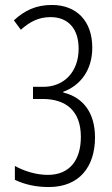

<svg xmlns="http://www.w3.org/2000/svg" viewBox="-20 -744 452 774"><path d="M352 -552C352 -659 289 -724 189 -724C126 -724 79 -702 36 -662L64 -624C100 -656 135 -675 184 -675C254 -675 297 -629 297 -548C297 -454 238 -394 155 -394H113V-345H152C244 -345 306 -299 306 -192C306 -99 261 -39 173 -39C126 -39 78 -54 40 -75V-19C80 0 125 10 177 10C299 10 363 -71 363 -190C363 -291 314 -352 235 -371V-374C303 -399 352 -460 352 -552Z"/></svg>

Font: Noto Sans Gujarati UI ExtraCondensed Light
Style: Regular
Weight: 300
Width: 2
Designer: Jelle Bosma - Monotype Design Team, Universal Thirst
Foundry: Monotype Imaging Inc.
Version: Version 2.106